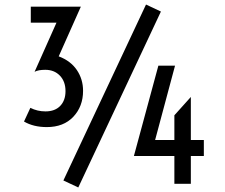

<svg xmlns="http://www.w3.org/2000/svg" viewBox="-20 -807 988 843"><path d="M258.3 -14.6 621.1 -787.1 686.5 -756.3 323.7 16.1ZM85.4 -273.4 113.3 -333.5Q144 -317.9 179.7 -317.9Q221.2 -317.9 244.4 -342Q267.6 -366.2 267.6 -406.7Q267.6 -449.2 242.9 -474.9Q218.3 -500.5 178.7 -500.5Q147.9 -500.5 131.8 -491.7L228 -707.5H115.2V-777.8H335L237.8 -559.6Q290.5 -539.6 317.6 -499.3Q344.7 -459 344.7 -408.2Q344.7 -339.8 302 -294.4Q259.3 -249 185.5 -249Q127 -249 85.4 -273.4ZM567.9 -122.1 675.3 -518.6H748.5L661.1 -192.4H745.6V-300.8L817.9 -381.3V-192.4H875V-122.1H817.9V0H745.6V-122.1Z"/></svg>

Font: Voltaire
Style: Regular
Weight: 400
Designer: Yvonne Schttler
Foundry: Yvonne Schttler
Version: Version 1.003